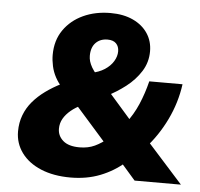

<svg xmlns="http://www.w3.org/2000/svg" viewBox="-52 -770 870 834"><g transform="rotate(5 383.0 -352.5)"><path d="M285 11Q211 11 156 -12Q101 -35 71 -76Q41 -117 41 -169Q41 -207 53.5 -240Q66 -273 89 -300Q112 -327 143 -349.5Q174 -372 210 -390L249 -408L216 -374Q198 -393 185.5 -416Q173 -439 167.5 -464.5Q162 -490 162 -513Q162 -576 193.5 -621.5Q225 -667 278 -691.5Q331 -716 397 -716Q454 -716 495.5 -696.5Q537 -677 559.5 -643Q582 -609 582 -565Q582 -517 557 -477.5Q532 -438 492.5 -407.5Q453 -377 410 -356L408 -390L535 -245H504Q536 -286 556.5 -334Q577 -382 590 -435H735Q724 -354 688 -279.5Q652 -205 599 -147V-186L766 0H564L496 -78L520 -76Q473 -35 414.5 -12Q356 11 285 11ZM313 -123Q350 -123 379 -136.5Q408 -150 439 -176L435 -135L267 -325L335 -319L307 -306Q281 -294 260.5 -277Q240 -260 228.5 -240Q217 -220 217 -196Q217 -165 241 -144Q265 -123 313 -123ZM394 -600Q362 -600 342.5 -580Q323 -560 323 -523Q323 -511 326.5 -499Q330 -487 338 -473Q346 -459 361 -442L332 -449Q369 -456 393.5 -472Q418 -488 431 -509.5Q444 -531 444 -553Q444 -574 431.5 -587Q419 -600 394 -600Z"/></g></svg>

Font: Nunito Sans 12pt Black
Style: Italic
Weight: 900
Italic angle: -9°
Designer: Vernon Adams
Foundry: Vernon Adams
Version: Version 3.101;gftools[0.9.27]